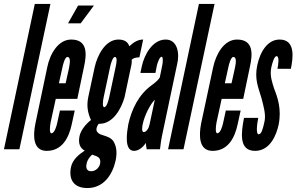

<svg xmlns="http://www.w3.org/2000/svg" viewBox="-44 -755 1499 971"><path d="M54 0 211 -735H132L-24 0Z M351 -727 300 -637H364L431 -727ZM259 -196 246 -136C242 -117 232 -81 216 -81C205 -81 208 -114 212 -136L238 -255H347L381 -418C395 -481 400 -555 316 -555C249 -555 208 -480 195 -415L135 -130C122 -67 123 8 192 8C269 8 304 -56 319 -127L334 -196ZM271 -411C274 -427 284 -467 297 -467C314 -467 310 -438 305 -411L288 -334H254Z M621 -429C622 -435 623 -449 622 -453C628 -460 642 -465 661 -465L680 -555C653 -555 631 -541 610 -521C603 -543 585 -555 555 -555C488 -555 448 -474 435 -416L403 -267C393 -221 399 -186 416 -148C391 -129 364 -96 358 -66C350 -25 364 -4 385 7H384C355 26 323 52 315 90C302 154 330 196 398 196C480 196 525 129 541 56C550 11 543 -18 530 -40C518 -58 497 -65 477 -71C462 -75 440 -85 444 -105C446 -115 451 -124 455 -129H460C528 -129 570 -206 586 -264ZM508 -262C505 -248 496 -213 483 -213C473 -213 476 -243 480 -262L513 -417C517 -437 527 -467 537 -467C550 -467 546 -439 541 -417ZM444 35C456 40 467 50 462 74C457 94 439 111 417 111C395 111 389 94 394 73C398 52 411 37 422 27Z M764 -363C758 -352 739 -335 723 -324C657 -276 622 -203 605 -127C599 -93 581 8 634 8C658 8 681 -12 694 -33C693 -27 697 -5 698 0H765C768 -24 770 -46 781 -95L852 -431C865 -482 855 -555 794 -555C728 -555 686 -480 673 -419L666 -386H742L749 -422C752 -436 763 -468 773 -468C782 -468 780 -439 776 -422ZM712 -124C708 -105 696 -87 683 -87C669 -87 677 -125 678 -128C687 -172 716 -228 739 -251Z M884 0 1041 -735H962L806 0Z M1098 -196 1085 -136C1081 -117 1071 -81 1055 -81C1044 -81 1047 -114 1051 -136L1077 -255H1186L1220 -418C1234 -481 1239 -555 1155 -555C1088 -555 1048 -480 1034 -415L973 -130C961 -67 962 8 1031 8C1108 8 1143 -56 1158 -127L1173 -196ZM1110 -411C1113 -427 1123 -467 1136 -467C1153 -467 1150 -438 1144 -411L1127 -334H1093Z M1427 -407C1438 -461 1452 -555 1370 -555C1310 -555 1272 -495 1257 -425C1242 -354 1263 -312 1278 -260C1289 -218 1301 -177 1294 -142C1285 -100 1278 -76 1264 -76C1250 -76 1255 -124 1262 -159H1190C1176 -85 1162 8 1246 8C1324 8 1355 -77 1365 -124C1381 -202 1360 -262 1343 -305C1334 -334 1319 -371 1328 -414C1333 -435 1342 -471 1355 -471C1370 -471 1363 -424 1359 -407Z"/></svg>

Font: League Gothic Condensed Italic
Style: Regular
Weight: 400
Width: 3
Designer: Tyler Finck
Foundry: The League of Moveable Type
Version: Version 1.001;PS 001.001;hotconv 1.0.56;makeotf.lib2.0.21325